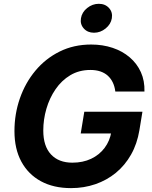

<svg xmlns="http://www.w3.org/2000/svg" viewBox="-20 -969 791 999"><path d="M349.6 9.8Q258.8 9.8 192.8 -26Q126.9 -61.9 91 -128.2Q55.2 -194.6 55.2 -286.8Q55.2 -375.8 83.4 -457Q111.6 -538.1 164.2 -601.2Q216.8 -664.3 290.3 -700.8Q363.9 -737.3 454.3 -737.3Q514.5 -737.3 565.9 -720.1Q617.3 -702.9 654.9 -670.7Q692.6 -638.6 713 -593.6Q733.3 -548.6 731.6 -492.9H580Q576.8 -519.1 566.9 -539.8Q557 -560.5 540.8 -575.2Q524.6 -589.8 502 -597.4Q479.3 -605 450.4 -605Q391.4 -605 345.9 -577.7Q300.3 -550.4 269 -504.6Q237.6 -458.9 221.4 -403Q205.2 -347.2 205.2 -289.8Q205.2 -208.4 245.3 -165.5Q285.3 -122.6 356.7 -122.6Q411.2 -122.6 454.1 -142.8Q496.9 -163.1 524.3 -199.5Q551.7 -236 559.5 -283.7L588.8 -274.4H400L418.6 -387.6H721.1L705.4 -291.9Q693.6 -220.6 661.9 -164.6Q630.2 -108.7 582.9 -69.8Q535.6 -31 476.1 -10.6Q416.6 9.8 349.6 9.8ZM469 -798.7Q435.9 -798.7 416 -820.8Q396.1 -842.9 401.2 -873.9Q406.3 -905.5 433.6 -927.4Q461 -949.2 494 -949.2Q527.4 -949.2 547.2 -927.3Q567.1 -905.5 561.9 -873.9Q556.8 -843 529.5 -820.8Q502.3 -798.7 469 -798.7Z"/></svg>

Font: Inter Variable
Style: Italic
Weight: 400
Italic angle: -9.39999°
Designer: Rasmus Andersson
Foundry: rsms
Version: Version 4.001;git-9221beed3